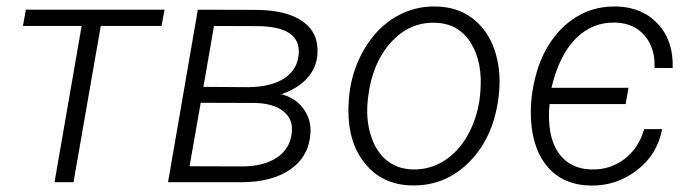

<svg xmlns="http://www.w3.org/2000/svg" viewBox="-20 -558 2125 588"><path d="M474.6 -478.5H288.6L205.1 0H147L230 -478.5H50.3L59.1 -528.3H483.9Z M494.6 0 585.9 -528.3 762.7 -527.8Q858.4 -527.3 907.7 -491.9Q957 -456.5 952.1 -391.1Q948.7 -349.1 920.4 -318.1Q892.1 -287.1 841.8 -269.5Q885.3 -258.3 909.4 -224.9Q933.6 -191.4 930.7 -150.4Q926.8 -80.1 870.4 -40Q814 0 719.2 0ZM594.7 -243.2 560.5 -48.8 721.2 -48.3Q787.1 -48.3 827.9 -75.4Q868.7 -102.5 873.5 -151.4Q878.4 -192.9 848.1 -217Q817.9 -241.2 761.7 -242.7ZM603 -292 743.2 -291Q812 -292.5 851.1 -318.4Q890.1 -344.2 894.5 -389.6Q903.8 -477.5 766.6 -478L635.3 -478.5Z M1045.9 0ZM1049.8 -269Q1058.6 -345.7 1096.7 -409.4Q1134.8 -473.1 1191.7 -506.3Q1248.5 -539.6 1314.9 -538.1Q1380.4 -537.1 1426.5 -502.2Q1472.7 -467.3 1493.9 -407Q1515.1 -346.7 1508.3 -273.4L1507.3 -264.2Q1492.7 -139.2 1418.7 -63.5Q1344.7 12.2 1241.2 9.8Q1152.3 8.3 1099.1 -55.7Q1045.9 -119.6 1046.9 -224.6L1048.3 -252.4ZM1106.4 -252.4Q1100.1 -194.3 1115 -145.3Q1129.9 -96.2 1162.6 -68.4Q1195.3 -40.5 1244.1 -39.1Q1296.9 -38.1 1340.6 -65.9Q1384.3 -93.8 1412.6 -144.5Q1440.9 -195.3 1449.2 -256.8L1450.7 -272.9Q1459.5 -367.2 1421.6 -427Q1383.8 -486.8 1312 -488.3Q1233.9 -490.7 1177 -428Q1120.1 -365.2 1107.4 -261.2Z M1789.6 -39.1Q1847.7 -37.1 1892.1 -70.8Q1936.5 -104.5 1952.6 -162.6H2007.8Q1993.2 -84.5 1929.9 -36.1Q1866.7 12.2 1787.1 10.3Q1706.5 8.3 1659.4 -44.2Q1612.3 -96.7 1606.4 -189Q1602.5 -253.4 1619.1 -320.1Q1635.7 -386.7 1671.1 -436.3Q1706.5 -485.8 1756.6 -512.7Q1806.6 -539.6 1868.7 -538.1Q1947.3 -536.1 1995.1 -484.4Q2043 -432.6 2040 -349.6L1984.4 -350.1Q1987.3 -409.7 1954.8 -448.2Q1922.4 -486.8 1865.7 -488.8Q1794.4 -491.2 1743.4 -439.9Q1692.4 -388.7 1668.9 -289.1H1904.8L1896 -239.3H1663.1Q1659.2 -204.6 1663.1 -169.4Q1669.9 -108.9 1702.6 -75Q1735.4 -41 1789.6 -39.1Z"/></svg>

Font: Roboto Light
Style: Italic
Weight: 300
Italic angle: -12°
Designer: Google
Version: Version 2.134; 2016; ttfautohint (v1.6)